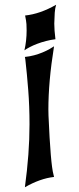

<svg xmlns="http://www.w3.org/2000/svg" viewBox="-20 -790 333 810"><path d="M209 -690.4Q209 -676.8 210.2 -660.4Q211.4 -644 213.9 -624.5Q193.8 -622.1 174.1 -616.9Q154.3 -611.8 137 -605.2Q119.6 -598.6 105.7 -591.3Q91.8 -584 83 -577.6Q92.3 -617.7 92.3 -661.6Q92.3 -674.8 91.6 -688Q90.8 -701.2 85.9 -724.6Q148.9 -731 216.8 -770Q212.4 -755.9 210.9 -736.1Q209.5 -716.3 209 -690.4ZM208 -594.7Q195.8 -519 189.9 -452.6Q184.1 -386.2 184.1 -328.1L184.6 -302.7Q193.4 -97.2 205.6 -53.7L208 -43.5Q149.4 -37.1 85 0Q94.7 -71.3 99.6 -137.2Q104.5 -203.1 104.5 -265.6Q104.5 -341.8 99.1 -410.2Q93.8 -478.5 86.9 -539.1L85 -549.8Q105.5 -551.8 124.3 -556.9Q143.1 -562 158.9 -568.6Q174.8 -575.2 187.3 -582Q199.7 -588.9 208 -594.7Z"/></svg>

Font: MedievalSharp
Style: Regular
Weight: 500
Version: Version 1.0